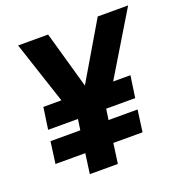

<svg xmlns="http://www.w3.org/2000/svg" viewBox="-126 -809 878 920"><g transform="rotate(-20 313.0 -348.5)"><path d="M177 0 191 -102H39L54 -213H206L214 -268H62L78 -379H170L65 -697H218L300 -407L471 -697H626L434 -379H522L506 -268H358L350 -213H498L483 -102H334L320 0Z"/></g></svg>

Font: Hanken Grotesk ExtraBold
Style: Italic
Weight: 800
Italic angle: -8°
Designer: Alfredo Marco Pradil
Foundry: Hanken Design Co.
Version: Version 3.013